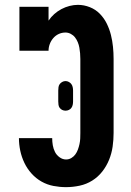

<svg xmlns="http://www.w3.org/2000/svg" viewBox="-20 -763 540 791"><path d="M252 8Q226 8 200 3Q174 -2 151 -15Q128 -28 110 -48Q92 -68 80.5 -92Q69 -116 63.5 -142Q58 -168 58 -194H195Q195 -179 197.5 -164.5Q200 -150 206.5 -137Q213 -124 225.5 -115Q238 -106 252 -106Q264 -106 274 -112Q284 -118 290.5 -127Q297 -136 301 -147Q305 -158 307.5 -169.5Q310 -181 310.5 -192.5Q311 -204 311 -215V-520Q311 -532 310 -543.5Q309 -555 307 -566.5Q305 -578 300.5 -589Q296 -600 289 -609Q282 -618 271.5 -623.5Q261 -629 250 -629Q235 -629 222 -623Q209 -617 199.5 -606Q190 -595 185 -581.5Q180 -568 180 -554H60V-735H180V-678Q190 -693 203.5 -705Q217 -717 233 -725.5Q249 -734 266.5 -738.5Q284 -743 301 -743Q326 -743 350 -733.5Q374 -724 391.5 -706Q409 -688 420 -665.5Q431 -643 437 -619Q443 -595 445.5 -570Q448 -545 448 -520V-215Q448 -187 444 -159Q440 -131 429.5 -105Q419 -79 401.5 -56.5Q384 -34 360 -19Q336 -4 308 2Q280 8 252 8ZM250 -307Q243 -307 236.5 -310Q230 -313 226 -318.5Q222 -324 221 -331Q220 -338 220 -345V-390Q220 -397 221 -404Q222 -411 226 -416.5Q230 -422 236.5 -425.5Q243 -429 250 -429Q257 -429 263.5 -425.5Q270 -422 274 -416.5Q278 -411 279.5 -404Q281 -397 281 -390V-345Q281 -338 279.5 -331Q278 -324 274 -318.5Q270 -313 263.5 -310Q257 -307 250 -307Z"/></svg>

Font: Iosevka Curly Slab Heavy
Style: Regular
Weight: 900
Monospace: yes
Designer: Belleve Invis
Foundry: Belleve Invis
Version: Version 22.1.2; ttfautohint (v1.8.4)